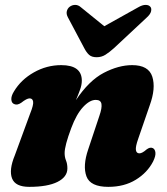

<svg xmlns="http://www.w3.org/2000/svg" viewBox="-20 -732 664 765"><path d="M37.5 -317Q26.5 -320.5 25.2 -334.8Q24 -349 35.5 -367.5Q63.5 -414.5 114.8 -443.5Q166 -472.5 224 -472.5Q306 -472.5 306 -410.5Q306 -394 298.8 -374Q291.5 -354 282.5 -333Q334.5 -411 393.5 -441.8Q452.5 -472.5 506.5 -472.5Q572 -472.5 586.8 -426.5Q601.5 -380.5 576.5 -312L530.5 -178.5Q519.5 -147.5 521.5 -134.2Q523.5 -121 535.5 -121Q546.5 -121 564 -136.5Q578 -147 588.5 -142Q597.5 -138 599.2 -124.5Q601 -111 590 -88.5Q567 -44 521 -15.8Q475 12.5 411.5 12.5Q340 12.5 324.5 -29.2Q309 -71 331.5 -137L376 -270.5Q387 -302 384.2 -318Q381.5 -334 361.5 -334Q337.5 -334 311 -305.5Q284.5 -277 264 -222Q237.5 -151.5 237.5 -122Q237.5 -106 243 -92.5Q248.5 -79 248.5 -61Q248.5 -27 209 -7.2Q169.5 12.5 96.5 12.5Q41 12.5 28 -21.2Q15 -55 39 -113L100.5 -280.5Q114 -314 112 -327Q110 -340 98 -340Q86.5 -340 64.5 -322.5Q49 -312 37.5 -317ZM434.5 -540.5Q415.5 -523.5 400 -513.8Q384.5 -504 365 -504Q345.5 -504 335 -513.5Q324.5 -523 315.5 -540.5L250.5 -663Q243.5 -676 246.2 -687.2Q249 -698.5 257.5 -705Q267.5 -712.5 279.8 -712.5Q292 -712.5 303 -702.5L395.5 -627.5L530 -702.5Q547 -712.5 560 -712.5Q573 -712.5 579 -705Q584.5 -699 582 -687.2Q579.5 -675.5 564.5 -662Z"/></svg>

Font: Fraunces 72pt Soft Black
Style: Italic
Weight: 900
Italic angle: -16°
Version: Version 1.000;[b76b70a41]